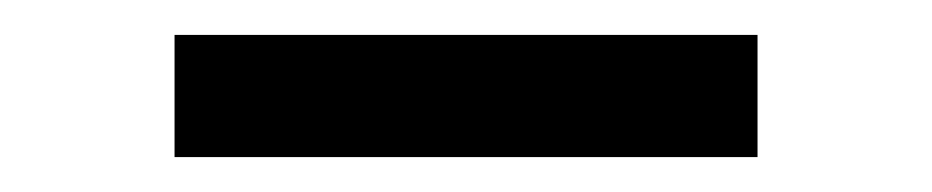

<svg xmlns="http://www.w3.org/2000/svg" viewBox="-20 -347 534 110"><path d="M80 -257V-327H414V-257Z"/></svg>

Font: REM Light
Style: Regular
Weight: 300
Designer: Octavio Pardo
Foundry: Ashler Design
Version: Version 1.005;gftools[0.9.28]